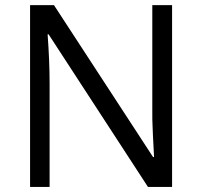

<svg xmlns="http://www.w3.org/2000/svg" viewBox="-20 -734 794 754"><path d="M655.8 0H561L170.9 -599.1H167Q174.8 -493.7 174.8 -405.8V0H98.1V-713.9H191.9L581.1 -117.2H585Q584 -130.4 580.6 -201.9Q577.1 -273.4 578.1 -304.2V-713.9H655.8Z"/></svg>

Font: f3_58770 
Style: Regular
Weight: 400
Foundry: Ascender Corporation
Version: Version 1.10